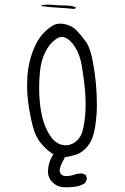

<svg xmlns="http://www.w3.org/2000/svg" viewBox="-20 -704 540 831"><path d="M307.1 -672.9Q288.6 -680.2 264.2 -680.2Q235.8 -680.2 205.6 -683.1Q196.8 -684.1 190.9 -684.1Q185.1 -684.1 178 -683.8Q170.9 -683.6 159.2 -681.6L159.7 -677.7Q189.9 -672.9 225.6 -671.1Q261.2 -669.4 298.3 -665.5Q303.7 -665.5 307.6 -668.9ZM295.9 -83Q278.8 -75.2 264.6 -75.2Q235.4 -75.2 211.4 -98.6Q201.7 -108.9 192.9 -123Q166.5 -166 156.7 -228Q149.4 -272 149.4 -325.2Q149.4 -360.4 153.3 -397Q155.3 -413.6 158.2 -426.8Q163.1 -452.6 177.7 -481.9Q192.9 -512.7 220.7 -533.7Q233.4 -543.9 247.1 -543.9Q270.5 -543.9 293 -516.6Q323.7 -479.5 334 -419.7Q344.2 -359.9 348.6 -304.2Q350.6 -277.8 350.6 -251.2Q350.6 -224.6 348.1 -198.7Q342.8 -148.9 333 -124.5Q321.8 -97.2 295.9 -83ZM266.6 58.1Q252.4 58.1 245.4 51Q238.3 43.9 238.3 33.7Q238.3 17.1 258.3 -18.1L261.2 -23.9Q278.3 -26.4 289.3 -29.1Q300.3 -31.7 312 -35.6Q333.5 -43.5 352.1 -63Q370.6 -82.5 380.6 -109.6Q390.6 -136.7 396 -187.5Q399.4 -218.3 399.4 -248.5Q399.4 -343.3 382.3 -434.6Q371.6 -494.6 353 -521.5Q333.5 -549.3 311.5 -572.3Q291 -593.3 260.7 -599.6Q250 -601.6 240.2 -601.6Q223.6 -601.6 210.9 -594.7Q189 -583 164.6 -556.6Q140.1 -530.3 121.6 -481Q103 -431.6 98.6 -375Q97.2 -353.5 97.2 -335Q97.2 -297.4 101.6 -263.7Q108.9 -208.5 121.1 -160.6Q133.3 -112.8 156.7 -84.5Q180.7 -56.2 200.2 -43.5L210.9 -36.6L204.6 -25.4Q192.4 -4.4 189 22Q187.5 30.8 187.5 36.6Q187.5 52.2 192.4 63.5Q198.2 77.6 213.1 90.1Q228 102.5 250.5 106Q259.3 106.4 266.1 106.4Q272.9 106.4 278.8 106.4Q291.5 106 304.7 104Q328.6 101.1 348.1 88.4L355 74.7Q355.5 73.2 355.5 72.3Q355.5 61 350.1 53.2L335.9 46.4Q314.9 46.9 303.2 51.3Q285.6 58.1 266.6 58.1Z"/></svg>

Font: NaikaiFont
Style: ExtraLight
Weight: 200
Version: Version 1.89